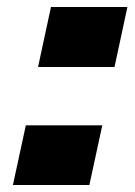

<svg xmlns="http://www.w3.org/2000/svg" viewBox="-20 -530 387 550"><path d="M89 -338 126 -510H345L308 -338ZM17 0 54 -171H273L236 0Z"/></svg>

Font: Saira Thin Black
Style: Italic
Weight: 900
Italic angle: -12°
Version: Version 1.101